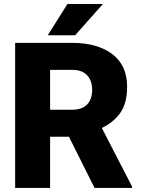

<svg xmlns="http://www.w3.org/2000/svg" viewBox="-20 -921 692 941"><path d="M443.4 0 317.9 -251H225.6V0H54.2V-710.9H334Q457 -710.9 530 -656Q603 -601.1 603 -496.1Q603 -414.1 569.1 -367.2Q535.2 -320.3 479 -293.9L627 -7.3V0ZM334 -578.6H225.6V-383.3H334Q382.8 -383.3 407.2 -409.2Q431.6 -435.1 431.6 -480.5Q431.6 -526.4 406.7 -552.5Q381.8 -578.6 334 -578.6ZM213.9 -748 310.5 -901.4H484.4L348.1 -748Z"/></svg>

Font: Vazirmatn FD Black
Style: Regular
Weight: 900
Designer: Saber Rastikerdar
Foundry: Saber Rastikerdar
Version: Version 33.003